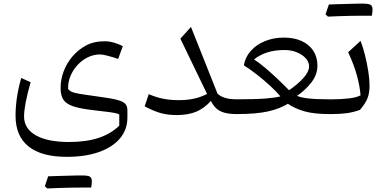

<svg xmlns="http://www.w3.org/2000/svg" viewBox="-20 -641 2164 1079"><path d="M644.1 -309.8 670.2 -381.7Q615.1 -409.2 570.1 -409.2Q506.1 -409.2 462.2 -384.7Q419.3 -361.5 387.4 -324.1Q355.6 -286.7 338 -240.6Q320.5 -194.5 320.5 -145.2Q320.5 -104.8 336.2 -80.8Q351.8 -56.9 391.7 -43.5Q431.5 -30.2 503.9 -21.9Q561.9 -15.4 590.7 -11.5Q619.5 -7.7 631.3 -4.7Q643.1 -1.8 650.3 2.3L650.2 65.2Q602.8 111.4 533.4 134.2Q464 157 368 157Q247.4 157 181.3 119.4Q115.2 81.7 115.2 13.3Q115.2 -49.3 152.1 -178.9L99.3 -203Q67.4 -92.2 67.4 9.4Q67.4 123.6 140.3 182Q213.2 240.4 355.6 240.4Q459.5 240.4 535.9 213.4Q612.3 186.4 654.1 136.9Q696 87.4 696 19.5V-22.1Q696 -44.4 683.9 -57.7Q671.8 -71 637.9 -79.9Q604 -88.7 538 -97.4Q483.6 -105 451.4 -109.8Q419.2 -114.6 402.2 -118.8Q385.1 -123 377.3 -128.1Q369.4 -133.3 362.8 -140.9Q361.4 -178.1 375.7 -213Q390 -247.8 415.4 -275.4Q440.8 -303 473.8 -319.1Q506.8 -335.1 542.8 -335.1Q555.4 -335.1 583.7 -328Q612.1 -320.8 644.1 -309.8ZM441.8 413Q457.4 413 467.2 413Q477.1 413 482.9 413Q488.8 413 492.2 413.1Q494.3 404.1 495.2 394.1Q496.1 384.1 496.1 376.9Q496.1 357.8 484.5 351.3Q473 344.9 437.7 344.9Q403.3 354.3 368.8 364.5Q334.4 374.6 300.2 384.7Q266 394.8 232.1 405.2Q235.6 408.4 238.8 411.7Q242 414.9 245.3 418Q276.3 416.7 309.9 415.5Q343.4 414.3 376.9 413.6Q410.5 413 441.8 413ZM245.3 418Q277.6 406.2 309.7 394.3Q341.7 382.4 373.8 369.9Q405.9 357.3 437.7 344.9Q428.1 344.9 408.1 345.2Q388.1 345.6 361.9 346.4Q335.8 347.3 306.8 348Q277.9 348.7 250.8 349.8Q246 363.4 241.5 377Q236.9 390.6 232.1 405.2Q235.6 408.4 238.8 411.7Q242 414.9 245.3 418Z M1143.7 -113Q1108.6 -95 1070 -86.6Q1031.5 -78.1 984.2 -78.1Q938 -78.1 897.1 -86.2Q856.2 -94.3 816 -112L792.9 -43.5Q844.9 -15.8 884.4 -5.1Q923.8 5.6 972.7 5.6Q1037.9 5.6 1082.7 -13.3Q1127.5 -32.2 1165.3 -73.7Q1178.3 -47.4 1196.8 -30.9Q1215.3 -14.5 1243.1 -7.2Q1270.9 0 1310.3 0H1310.8V-82.9H1310.3Q1234.2 -82.9 1202.3 -114.9L1053.2 -489.8L993.7 -423.6Z M1579.9 -359.9Q1616.9 -359.9 1648.2 -347.1Q1679.4 -334.4 1698.2 -313.5Q1717 -292.6 1717 -267.7Q1717 -239.3 1686.9 -204.7Q1656.9 -170.1 1604.5 -133.9Q1572.9 -166.3 1537.9 -199.3Q1503 -232.2 1469.3 -260.7Q1435.6 -289.2 1407.4 -307Q1443.1 -334.7 1484.5 -347.3Q1525.8 -359.9 1579.9 -359.9ZM1575.6 -429.7Q1517.1 -429.7 1468.7 -409.8Q1420.3 -389.9 1389.1 -354.7Q1357.9 -319.5 1350.5 -273.5Q1383.9 -253 1422.5 -222.9Q1461.1 -192.7 1496.6 -160.4Q1532 -128 1555.8 -99.4Q1528.6 -91.9 1472.3 -87.4Q1416 -82.9 1310.5 -82.9Q1303.1 -82.9 1299 -75.3Q1294.9 -67.7 1294.9 -51V-31.9Q1294.9 -15.2 1299.3 -7.6Q1303.6 0 1310.5 0Q1367.7 0 1410.6 -3.8Q1453.5 -7.5 1486.4 -14.9Q1519.3 -22.2 1546.3 -32.8Q1573.3 -43.5 1598.4 -57.7Q1634.5 -32 1688.8 -16Q1743.1 0 1830.2 0H1830.7V-82.9H1830.2Q1755.7 -82.9 1712.7 -87.9Q1669.7 -92.9 1649.7 -102.4Q1699.1 -136.9 1731.4 -179.7Q1763.8 -222.5 1763.8 -272.4Q1763.8 -320.6 1740.6 -355.9Q1717.3 -391.2 1675.1 -410.5Q1632.9 -429.7 1575.6 -429.7Z M2019.3 -552.7Q2034.8 -552.7 2044.6 -552.7Q2054.5 -552.6 2060.3 -552.6Q2066.2 -552.6 2069.6 -552.6Q2071.8 -561.5 2072.6 -571.6Q2073.5 -581.6 2073.5 -588.8Q2073.5 -607.9 2062 -614.3Q2050.4 -620.8 2015.2 -620.8Q1980.7 -611.4 1946.2 -601.2Q1911.8 -591.1 1877.6 -580.9Q1843.4 -570.8 1809.5 -560.5Q1813 -557.2 1816.2 -554Q1819.4 -550.8 1822.7 -547.6Q1853.7 -548.9 1887.3 -550.2Q1920.8 -551.4 1954.3 -552.1Q1987.9 -552.7 2019.3 -552.7ZM1822.7 -547.6Q1855 -559.5 1887.1 -571.4Q1919.2 -583.2 1951.2 -595.8Q1983.3 -608.4 2015.2 -620.8Q2005.5 -620.8 1985.5 -620.4Q1965.5 -620.1 1939.3 -619.2Q1913.2 -618.4 1884.2 -617.7Q1855.3 -617 1828.2 -615.8Q1823.4 -602.2 1818.9 -588.6Q1814.3 -575 1809.5 -560.5Q1813 -557.2 1816.2 -554Q1819.4 -550.8 1822.7 -547.6ZM1830.6 0H1842.9Q1893.6 0 1929.9 -5.1Q1966.3 -10.3 2003.5 -23.7Q2033.2 -59.1 2045 -88.3Q2056.8 -117.4 2056.8 -161.7Q2056.8 -193.9 2049.8 -239.5Q2042.7 -285.2 2031.1 -331.4Q2019.6 -377.7 2006.1 -411.3L1936.6 -347.5Q1969.9 -275.6 1986.3 -215.1Q2002.6 -154.6 2006.2 -105.1Q1983.8 -93 1940.5 -88Q1897.3 -82.9 1849.3 -82.9H1830.6Q1822.8 -82.9 1818.9 -75.3Q1815 -67.6 1815 -51V-31.9Q1815 -15.3 1818.9 -7.6Q1822.8 0 1830.6 0Z"/></svg>

Font: Pinar-VF-FD
Style: Regular
Weight: 300
Designer: Amin Abedi
Version: Version 3.0